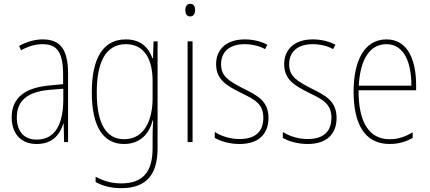

<svg xmlns="http://www.w3.org/2000/svg" viewBox="-20 -743 2246 1004"><path d="M203 -537C162 -537 118 -524 80 -503L90 -480C133 -504 170 -512 203 -512C278 -512 310 -471 310 -351V-303L237 -296C113 -284 41 -234 41 -129C41 -53 82 10 172 10C258 10 294 -43 311 -96H313L315 0H336V-356C336 -486 295 -537 203 -537ZM237 -273 311 -279V-220C310 -98 271 -13 172 -13C106 -13 68 -55 68 -129C68 -219 127 -263 237 -273Z M638 -537C515 -537 460 -432 460 -260C460 -78 522 10 629 10C709 10 760 -40 778 -113H781C778 -72 778 -47 778 -14V32C778 156 727 216 614 216C560 216 519 202 480 181V209C517 229 560 241 614 241C748 241 804 167 804 32V-527H783L780 -439H777C758 -491 719 -537 638 -537ZM638 -512C741 -512 778 -424 778 -319V-229C778 -129 743 -15 629 -15C536 -15 486 -95 486 -260C486 -413 530 -512 638 -512Z M975 -723C955 -723 949 -706 949 -690C949 -672 956 -657 974 -657C992 -657 1000 -671 1000 -691C1000 -707 995 -723 975 -723ZM987 -527H961V0H987Z M1384 -126C1384 -218 1322 -245 1249 -282C1180 -318 1136 -342 1136 -407C1136 -476 1185 -512 1259 -512C1298 -512 1339 -502 1366 -486L1378 -509C1347 -526 1305 -537 1260 -537C1161 -537 1110 -482 1110 -408C1110 -324 1168 -294 1243 -256C1311 -223 1357 -200 1357 -128C1357 -57 1318 -16 1233 -16C1185 -16 1139 -30 1103 -53V-22C1130 -6 1177 10 1233 10C1334 10 1384 -44 1384 -126Z M1740 -126C1740 -218 1678 -245 1605 -282C1536 -318 1492 -342 1492 -407C1492 -476 1541 -512 1615 -512C1654 -512 1695 -502 1722 -486L1734 -509C1703 -526 1661 -537 1616 -537C1517 -537 1466 -482 1466 -408C1466 -324 1524 -294 1599 -256C1667 -223 1713 -200 1713 -128C1713 -57 1674 -16 1589 -16C1541 -16 1495 -30 1459 -53V-22C1486 -6 1533 10 1589 10C1690 10 1740 -44 1740 -126Z M2001 -537C1884 -537 1829 -423 1829 -263C1829 -97 1886 10 2017 10C2065 10 2103 -2 2138 -22V-51C2095 -26 2060 -15 2017 -15C1909 -15 1854 -106 1855 -271H2156V-298C2156 -424 2115 -537 2001 -537ZM2001 -512C2092 -512 2132 -417 2131 -295H1856C1864 -440 1918 -512 2001 -512Z"/></svg>

Font: Noto Sans Kannada Condensed Thin
Style: Regular
Weight: 100
Width: 3
Designer: Jelle Bosma - Monotype Design Team
Foundry: Monotype Imaging Inc.
Version: Version 2.005